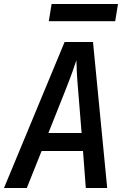

<svg xmlns="http://www.w3.org/2000/svg" viewBox="-22 -940 642 960"><path d="M-2 0 301 -730H443L514 0H407L393 -185H186L112 0ZM220 -275H386L369 -485Q364 -541 362 -582Q360 -623 360 -639Q355 -623 340.5 -582Q326 -541 304 -486ZM222 -834 236 -920H568L554 -834Z"/></svg>

Font: JetBrains Mono NL SemiBold
Style: Italic
Weight: 600
Italic angle: -9°
Monospace: yes
Designer: Philipp Nurullin, Konstantin Bulenkov
Foundry: JetBrains
Version: Version 2.305; ttfautohint (v1.8.4.7-5d5b)